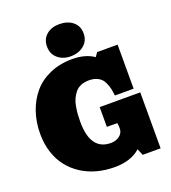

<svg xmlns="http://www.w3.org/2000/svg" viewBox="-186 -1207 1211 1357"><g transform="rotate(-20 420.0 -528.0)"><path d="M635.7 -49.3Q564.9 14.2 442.9 14.2Q372.1 14.2 309.1 -2.9Q246.1 -20 194.3 -53.7Q142.6 -87.4 105 -135Q67.4 -182.6 46.6 -247.1Q25.9 -311.5 25.9 -386.7Q25.9 -473.6 51.5 -549.3Q77.1 -625 125.5 -682.6Q173.8 -740.2 249.3 -773.4Q324.7 -806.6 418 -806.6Q518.1 -806.6 580.6 -762.2L602.1 -792.5H755.9V-461.4H615.2Q611.8 -491.2 607.2 -512.2Q602.5 -533.2 592.8 -556.2Q583 -579.1 569.1 -593Q555.2 -606.9 532 -616Q508.8 -625 478 -625Q443.8 -625 417.5 -614Q391.1 -603 374.5 -582.5Q357.9 -562 346.9 -538.3Q335.9 -514.6 330.6 -483.6Q325.2 -452.6 323.2 -427Q321.3 -401.4 321.3 -370.6Q321.3 -155.3 475.1 -155.3Q512.2 -155.3 540 -176Q567.9 -196.8 567.9 -232.4Q567.9 -257.8 564 -272L485.8 -272.5V-420.9H791V0H656.2ZM417.5 -828.1Q359.4 -828.1 320.8 -861.1Q282.2 -894 282.2 -950.2Q282.2 -1005.4 320.1 -1037.6Q357.9 -1069.8 417.5 -1069.8Q479.5 -1069.8 518.6 -1037.6Q557.6 -1005.4 557.6 -950.2Q557.6 -894 517.3 -861.1Q477.1 -828.1 417.5 -828.1Z"/></g></svg>

Font: Bevan
Style: Regular
Weight: 400
Foundry: vernon adams
Version: Version 1.000